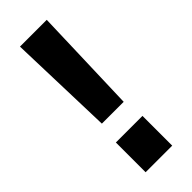

<svg xmlns="http://www.w3.org/2000/svg" viewBox="-228 -708 735 735"><g transform="rotate(-45 140.0 -340.0)"><path d="M81.1 -250 67.9 -680.2H212.9L199.2 -250ZM67.9 0V-161.1H211.9V0Z"/></g></svg>

Font: TitilliumWeb-Bold
Style: Bold
Weight: 700
Version: Version 1.001;PS 57.000;hotconv 1.0.70;makeotf.lib2.5.55311